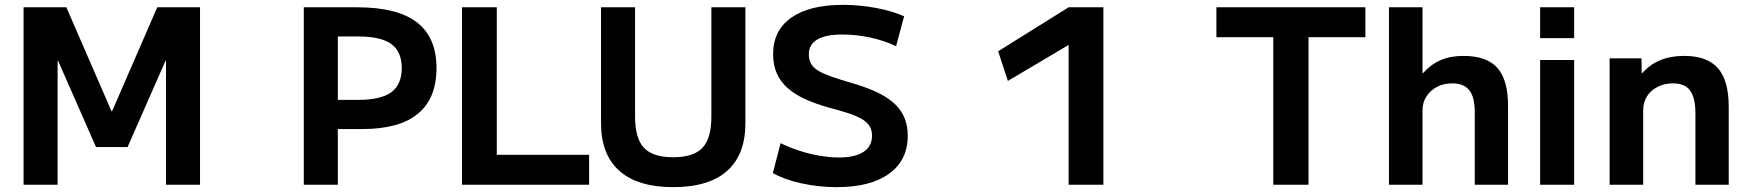

<svg xmlns="http://www.w3.org/2000/svg" viewBox="-20 -760 7189 790"><path d="M77 0V-730H253L439 -302H441L627 -730H803V0H663V-510H661L505 -155H375L219 -510H217V0Z M1230 0V-730H1450Q1615 -730 1695.5 -668Q1776 -606 1776 -480Q1776 -355 1699.5 -292Q1623 -229 1471 -229H1300V-349H1453Q1547 -349 1590 -380.5Q1633 -412 1633 -480Q1633 -548 1590 -579Q1547 -610 1453 -610H1370V0Z M1881 0V-730H2024V-123H2404V0Z M2750 10Q2604 10 2528.5 -57Q2453 -124 2453 -253V-730H2593V-280Q2593 -191 2629.5 -152Q2666 -113 2750 -113Q2834 -113 2870.5 -152Q2907 -191 2907 -280V-730H3047V-253Q3047 -124 2972 -57Q2897 10 2750 10Z M3423 10Q3349 10 3278 -5.5Q3207 -21 3160 -48L3192 -171Q3226 -154 3267 -140.5Q3308 -127 3351 -119.5Q3394 -112 3432 -112Q3498 -112 3533 -135Q3568 -158 3568 -202Q3568 -226 3557 -242.5Q3546 -259 3524 -271.5Q3502 -284 3468 -295Q3434 -306 3388 -318Q3335 -333 3293 -352Q3251 -371 3221.5 -397Q3192 -423 3176.5 -457.5Q3161 -492 3161 -537Q3161 -635 3236 -687.5Q3311 -740 3448 -740Q3516 -740 3583.5 -727.5Q3651 -715 3700 -693L3667 -570Q3619 -593 3561 -605.5Q3503 -618 3446 -618Q3378 -618 3343 -597.5Q3308 -577 3308 -537Q3308 -513 3318 -496.5Q3328 -480 3348.5 -468Q3369 -456 3400.5 -445Q3432 -434 3476 -421Q3533 -405 3577.5 -385.5Q3622 -366 3652.5 -340.5Q3683 -315 3699 -281Q3715 -247 3715 -201Q3715 -101 3638.5 -45.5Q3562 10 3423 10Z M4377 0V-574H4375L4127 -427L4087 -549L4377 -730H4520V0Z M5219 0V-607H4985V-730H5598V-607H5364V0Z M5695 0V-730H5833V-459H5835Q5867 -495 5907.5 -512.5Q5948 -530 6002 -530Q6098 -530 6142 -479.5Q6186 -429 6185 -320V0H6048V-293Q6049 -358 6026.5 -387.5Q6004 -417 5956 -417Q5920 -417 5892.5 -402.5Q5865 -388 5849 -363Q5833 -338 5833 -306V0Z M6317 -603V-730H6457V-603ZM6317 0V-513H6457V0Z M6603 0V-520H6734L6735 -459H6737Q6769 -495 6811.5 -512.5Q6854 -530 6910 -530Q7004 -530 7048.5 -479.5Q7093 -429 7093 -320V0H6956V-293Q6956 -358 6934 -387.5Q6912 -417 6864 -417Q6828 -417 6800 -402.5Q6772 -388 6756.5 -363.5Q6741 -339 6741 -306V0Z"/></svg>

Font: M PLUS 1 Thin
Style: Bold
Weight: 700
Version: Version 1.001